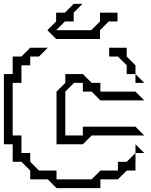

<svg xmlns="http://www.w3.org/2000/svg" viewBox="-20 -920 773 985"><path d="M540 -630V-675H630V-630L675 -585V-540H630V-585L585 -630ZM675 -495V-540L720 -495ZM270 -180V-450L315 -495V-540H405L450 -495H495V-450H675L720 -405H495L450 -450H405V-495H360L315 -450V-225H405V-270H675L720 -225H450L405 -180ZM675 -135V-180L720 -135ZM45 -90V-180H0V-540H45V-630H90L135 -675H225L180 -630H135V-585H90V-495H45V-225H90V-135H135V-90L180 -45H270V0H450L495 -45H585V-90H630L675 -135V-45H630L585 0H495V45H270L225 0H135V-45L90 -90ZM268 -720 223 -765 268 -810V-855H313L358 -900H403L358 -855V-810H313L268 -765H448L493 -810V-855H583V-810H538L493 -765V-720Z"/></svg>

Font: Rubik Iso
Style: Regular
Weight: 400
Designer: Hubert and Fischer, NaN
Foundry: Hubert and Fischer, NaN
Version: Version 2.200